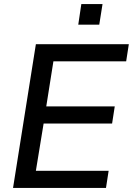

<svg xmlns="http://www.w3.org/2000/svg" viewBox="-20 -922 652 942"><path d="M44 0 156 -705H612L599 -621H242L207 -400H543L530 -316H194L156 -84H513L500 0ZM364 -801 379 -902H483L467 -801Z"/></svg>

Font: Nunito Sans SemiBold
Style: Italic
Weight: 600
Italic angle: -9°
Designer: Vernon Adams
Foundry: Vernon Adams
Version: Version 3.006; ttfautohint (v1.8.3)